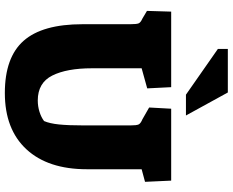

<svg xmlns="http://www.w3.org/2000/svg" viewBox="-104 -844 961 793"><g transform="rotate(90 376.5 -447.5)"><path d="M80 -308V-505Q80 -531 76.5 -539.5Q73 -548 57 -555L25 -574L28 -674H340L345 -575L262 -552V-347Q262 -243 292 -183Q322 -123 395 -123Q419 -123 441.5 -130Q464 -137 480 -149Q490 -172 494 -210.5Q498 -249 498 -314V-505Q498 -531 494 -539.5Q490 -548 473 -555L424 -583L429 -674H726L731 -566L679 -552V-326Q679 -165 596.5 -76Q514 13 364 13Q217 13 148.5 -64.5Q80 -142 80 -308ZM182 -867V-908H362L457 -735H371Z"/></g></svg>

Font: Suez One
Style: Regular
Weight: 400
Version: Version 1.000